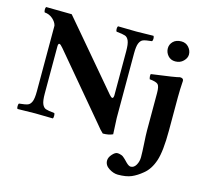

<svg xmlns="http://www.w3.org/2000/svg" viewBox="-122 -801 1279 1177"><g transform="rotate(15 517.5 -213.0)"><path d="M825.2 -314Q825.2 -356 813.5 -367.9Q801.8 -379.9 759.8 -383.8Q753.9 -402.8 757.8 -416Q917 -437 936 -443.8Q959 -443.8 959 -426.8Q955.1 -370.6 955.1 -320.8V-109.9Q955.1 21 934.6 82.5Q914.1 144 874 175.8Q840.8 203.6 807.9 217.8Q774.9 231.9 722.2 231.9Q694.3 231.9 665.3 213.4Q636.2 194.8 636.2 165Q636.2 145 654.1 125Q671.9 105 686 105Q693.8 105 701.9 106.9Q710 108.9 715.6 111.3Q721.2 113.8 727.5 119.4Q733.9 125 737.1 127.9Q740.2 130.9 747.1 137.9Q753.9 145 754.9 146Q772.9 164.1 785.2 164.1Q806.2 164.1 819.1 141.6Q832 119.1 832 91.8Q832 57.6 828.6 4.4Q825.2 -48.8 825.2 -76.2ZM817.9 -596.2Q817.9 -621.1 836.4 -639.6Q855 -658.2 888.2 -658.2Q917 -658.2 935.1 -637.7Q953.1 -617.2 953.1 -591.8Q953.1 -569.8 933.1 -549.8Q913.1 -529.8 881.8 -529.8Q853 -529.8 835.4 -550Q817.9 -570.3 817.9 -596.2ZM630.9 0Q606 12.2 567.9 12.2Q547.4 -6.8 527.8 -32.2L192.9 -430.2Q176.3 -450.2 168.9 -450.2Q161.1 -450.2 161.1 -430.2V-132.8Q161.1 -86.9 169.7 -66.9Q178.2 -46.9 193.1 -41.5Q208 -36.1 248 -32.2Q252 -28.3 252 -15.1Q252 -2 248 2Q147.9 0 136.2 0Q122.1 0 23.9 2Q20 -2 20 -14.9Q20 -27.8 23.9 -32.2Q64 -36.1 79.1 -42Q94.2 -47.9 102.5 -67.9Q110.8 -87.9 110.8 -132.8V-549.8Q106 -571.8 84 -591.3Q62 -610.8 32.2 -612.8Q28.3 -617.7 28.1 -629.9Q27.8 -642.1 32.2 -647L194.8 -645L284.2 -540L549.3 -227.5Q560.5 -214.4 567.6 -213.9Q574.7 -213.4 576.2 -231V-512.2Q576.2 -558.1 567.6 -578.1Q559.1 -598.1 543.9 -603.5Q528.8 -608.9 488.8 -612.8Q483.9 -617.7 483.9 -629.9Q483.9 -642.1 488.8 -647Q588.9 -645 605 -645Q614.7 -645 712.9 -647Q717.8 -642.1 717.8 -630.1Q717.8 -618.2 712.9 -612.8Q672.9 -608.9 658 -603Q643.1 -597.2 634.5 -577.1Q626 -557.1 626 -512.2V-102.1Z"/></g></svg>

Font: Linux Libertine
Style: Bold
Weight: 700
Designer: Philipp H. Poll
Foundry: Philipp H. Poll
Version: Version 5.0.3